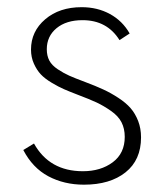

<svg xmlns="http://www.w3.org/2000/svg" viewBox="-20 -500 462 535"><path d="M44.9 -82 74.7 -100.1Q117.7 -22.9 210.9 -22.9Q260.7 -22.9 294.2 -47.9Q327.6 -72.8 327.6 -118.7Q327.6 -141.6 318.6 -159.2Q309.6 -176.8 289.3 -190.9Q269 -205.1 249.3 -214.4Q229.5 -223.6 195.8 -236.3Q172.9 -245.1 158.2 -251.5Q143.6 -257.8 124.3 -269.3Q105 -280.8 93.8 -292.7Q82.5 -304.7 74.5 -322.5Q66.4 -340.3 66.4 -361.8Q66.4 -412.6 106 -446.3Q145.5 -480 207.5 -480Q251.5 -480 286.4 -460.9Q321.3 -441.9 341.3 -406.7L313 -388.2Q278.3 -443.8 210 -443.8Q164.6 -443.8 137.5 -421.4Q110.4 -398.9 110.4 -362.8Q110.4 -344.7 117.4 -331.3Q124.5 -317.9 141.1 -306.9Q157.7 -295.9 173.1 -289.1Q188.5 -282.2 217.3 -271.5Q247.1 -260.3 267.8 -250.7Q288.6 -241.2 309.8 -227.3Q331.1 -213.4 344 -198.5Q356.9 -183.6 365 -162.8Q373 -142.1 373 -117.2Q373 -54.2 329.8 -19.8Q286.6 14.6 213.9 14.6Q158.7 14.6 114.7 -8.8Q70.8 -32.2 44.9 -82Z"/></svg>

Font: Spartan MB Light
Style: Regular
Weight: 300
Designer: Matt Bailey, Mirko Velimirovic
Foundry: Matt Bailey
Version: Version 1.005